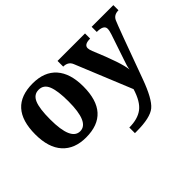

<svg xmlns="http://www.w3.org/2000/svg" viewBox="-143 -859 1409 1409"><g transform="rotate(-45 561.5 -154.5)"><path d="M294.9 9.8Q176.3 9.8 111.6 -61.8Q46.9 -133.3 46.9 -270Q46.9 -548.8 297.9 -548.8Q418.5 -548.8 482.2 -477.1Q545.9 -405.3 545.9 -270Q545.9 9.8 294.9 9.8ZM296.9 -53.2Q391.1 -53.2 391.1 -270Q391.1 -377.4 369.9 -431.2Q348.6 -484.9 295.9 -484.9Q245.6 -484.9 223.9 -434.1Q202.1 -383.3 202.1 -270Q202.1 -53.2 296.9 -53.2ZM1123 -536.1V-482.9Q1075.2 -482.9 1057.6 -445.1Q1040 -407.2 892.1 0Q836.9 151.9 783.9 196Q731 240.2 587.9 240.2H570.8V182.1Q658.2 182.1 710 143.3Q761.7 104.5 792 4.9L611.8 -435.1Q594.7 -477.1 543.9 -477.1V-536.1H829.1V-482.9Q766.1 -482.9 766.1 -445.8Q766.1 -431.6 775.9 -407.2Q866.2 -191.9 873 -118.2Q876 -147 895 -198.2L960.9 -394Q971.2 -424.3 971.2 -442.9Q971.2 -482.9 897.9 -482.9V-536.1Z"/></g></svg>

Font: Droids
Style: b
Weight: 700
Foundry: Ascender Corporation
Version: Version 1.00 build 113